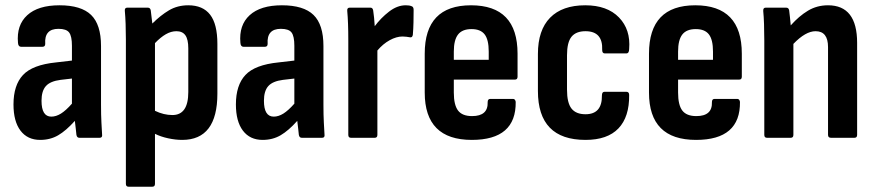

<svg xmlns="http://www.w3.org/2000/svg" viewBox="-20 -521 3308 726"><path d="M132 8Q84 8 57.5 -27Q31 -62 31 -126Q31 -199 67 -237.5Q103 -276 192 -285L252 -292V-348Q252 -384 241.5 -398Q231 -412 201 -412Q147 -412 151 -355Q151 -344 140 -344H60Q49 -344 48 -359Q42 -426 83 -463.5Q124 -501 205 -501Q287 -501 324.5 -464.5Q362 -428 362 -347V-125Q362 -85 363.5 -58Q365 -31 366 -13Q368 0 357 0H280Q271 0 269 -11Q268 -20 266.5 -34.5Q265 -49 263 -64Q230 -27 200 -9.5Q170 8 132 8ZM137 -140Q137 -80 174 -80Q192 -80 210.5 -91.5Q229 -103 252 -129V-224L209 -219Q170 -214 153.5 -195.5Q137 -177 137 -140Z M466 185Q456 185 456 174V-372Q456 -403 455 -430.5Q454 -458 452 -480Q451 -492 461 -492H539Q548 -492 550 -482Q553 -461 556 -432Q587 -463 619 -482Q651 -501 692 -501Q747 -501 774.5 -465.5Q802 -430 802 -355V-167Q802 8 669 8Q644 8 616 2Q588 -4 566 -15V174Q566 185 556 185ZM647 -403Q627 -403 607 -391.5Q587 -380 566 -358V-102Q599 -86 632 -86Q692 -86 692 -173V-338Q692 -372 681 -387.5Q670 -403 647 -403Z M973 8Q925 8 898.5 -27Q872 -62 872 -126Q872 -199 908 -237.5Q944 -276 1033 -285L1093 -292V-348Q1093 -384 1082.5 -398Q1072 -412 1042 -412Q988 -412 992 -355Q992 -344 981 -344H901Q890 -344 889 -359Q883 -426 924 -463.5Q965 -501 1046 -501Q1128 -501 1165.5 -464.5Q1203 -428 1203 -347V-125Q1203 -85 1204.5 -58Q1206 -31 1207 -13Q1209 0 1198 0H1121Q1112 0 1110 -11Q1109 -20 1107.5 -34.5Q1106 -49 1104 -64Q1071 -27 1041 -9.5Q1011 8 973 8ZM978 -140Q978 -80 1015 -80Q1033 -80 1051.5 -91.5Q1070 -103 1093 -129V-224L1050 -219Q1011 -214 994.5 -195.5Q978 -177 978 -140Z M1307 0Q1297 0 1297 -11V-367Q1297 -403 1296 -430.5Q1295 -458 1293 -480Q1292 -492 1302 -492H1381Q1389 -492 1391 -482Q1393 -470 1394.5 -454Q1396 -438 1397 -422Q1420 -453 1451 -477Q1482 -501 1514 -501Q1528 -501 1535 -498Q1544 -496 1544 -484Q1544 -462 1543.5 -437Q1543 -412 1541 -389Q1539 -378 1530 -380Q1524 -381 1517 -382Q1510 -383 1502 -383Q1479 -383 1453.5 -369Q1428 -355 1407 -330V-11Q1407 0 1397 0Z M1764 8Q1586 8 1586 -171V-318Q1586 -501 1761 -501Q1937 -501 1937 -318V-231Q1937 -220 1927 -220H1696V-171Q1696 -124 1712 -103Q1728 -82 1765 -82Q1826 -82 1824 -135Q1824 -147 1834 -147H1920Q1928 -147 1930 -136Q1932 8 1764 8ZM1696 -295H1828V-326Q1828 -371 1812.5 -391Q1797 -411 1763 -411Q1728 -411 1712 -390.5Q1696 -370 1696 -326Z M2194 8Q2014 8 2014 -177V-317Q2014 -407 2060 -454Q2106 -501 2193 -501Q2276 -501 2320.5 -455Q2365 -409 2359 -336Q2359 -319 2348 -319H2267Q2257 -319 2257 -332Q2260 -403 2194 -403Q2158 -403 2141 -382Q2124 -361 2124 -312V-182Q2124 -132 2141 -110.5Q2158 -89 2194 -89Q2257 -89 2256 -160Q2256 -174 2266 -174H2348Q2359 -174 2359 -162Q2360 -79 2318.5 -35.5Q2277 8 2194 8Z M2612 8Q2434 8 2434 -171V-318Q2434 -501 2609 -501Q2785 -501 2785 -318V-231Q2785 -220 2775 -220H2544V-171Q2544 -124 2560 -103Q2576 -82 2613 -82Q2674 -82 2672 -135Q2672 -147 2682 -147H2768Q2776 -147 2778 -136Q2780 8 2612 8ZM2544 -295H2676V-326Q2676 -371 2660.5 -391Q2645 -411 2611 -411Q2576 -411 2560 -390.5Q2544 -370 2544 -326Z M2880 0Q2870 0 2870 -11V-367Q2870 -401 2869 -430Q2868 -459 2866 -479Q2865 -492 2875 -492H2953Q2962 -492 2964 -482Q2965 -471 2967 -456Q2969 -441 2970 -425Q3001 -460 3035 -480.5Q3069 -501 3111 -501Q3221 -501 3221 -359V-11Q3221 0 3211 0H3122Q3111 0 3111 -11V-343Q3111 -403 3064 -403Q3026 -403 2980 -355V-11Q2980 0 2970 0Z"/></svg>

Font: Sofia Sans Condensed
Style: Bold
Weight: 700
Designer: Botio Nikoltchev, Ani Petrova
Foundry: lettersoup
Version: Version 4.101; ttfautohint (v1.8.4.7-5d5b)